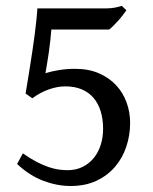

<svg xmlns="http://www.w3.org/2000/svg" viewBox="-20 -617 521 652"><path d="M421.9 -200.2Q421.9 -157.7 408.9 -118.9Q396 -80.1 370.4 -50.3Q344.7 -20.5 307.1 -2.9Q269.5 14.6 219.7 14.6Q174.3 14.6 127.4 -2.9Q80.6 -20.5 38.1 -60.1L57.6 -96.2Q83.5 -78.1 105.2 -66.9Q127 -55.7 145.3 -49.6Q163.6 -43.5 179.2 -41.3Q194.8 -39.1 209 -39.1Q238.3 -39.1 261 -50.5Q283.7 -62 299.1 -81.3Q314.5 -100.6 322.3 -126Q330.1 -151.4 330.1 -179.2Q330.1 -212.4 321.8 -239.3Q313.5 -266.1 297.4 -284.9Q281.2 -303.7 257.3 -313.7Q233.4 -323.7 201.7 -323.7Q174.8 -323.7 145.3 -313.2Q115.7 -302.7 89.8 -283.2L66.9 -299.3Q69.8 -316.9 73.7 -340.6Q77.6 -364.3 81.8 -390.6Q85.9 -417 90.1 -444.6Q94.2 -472.2 97.7 -498.5Q101.1 -524.9 103.5 -548.1Q106 -571.3 106.9 -588.4H334.5Q348.6 -588.4 359.4 -589.6Q370.1 -590.8 377.9 -592.8Q386.7 -594.7 393.6 -597.2L409.2 -582Q403.8 -574.2 396.2 -564.5Q388.7 -554.7 380.4 -545.7Q372.1 -536.6 364.3 -528.8Q356.4 -521 350.6 -516.6H154.3Q153.3 -502.4 151.1 -481.4Q148.9 -460.4 145.8 -439Q142.6 -417.5 139.4 -398.2Q136.2 -378.9 134.3 -368.2Q154.8 -375 181.2 -379.2Q207.5 -383.3 234.9 -383.3Q280.8 -383.3 315.7 -368.2Q350.6 -353 374.3 -327.6Q397.9 -302.2 409.9 -269Q421.9 -235.8 421.9 -200.2Z"/></svg>

Font: Gentium Book Basic
Style: Regular
Weight: 400
Designer: J. Victor Gaultney and Annie Olsen
Foundry: SIL International
Version: Version 1.102; 2013; Maintenance release